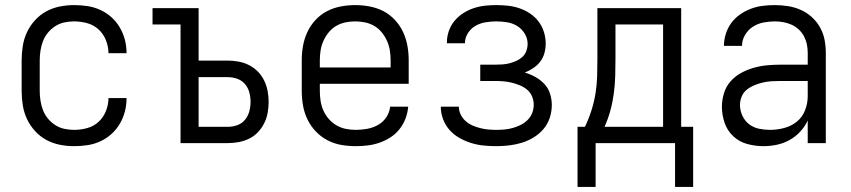

<svg xmlns="http://www.w3.org/2000/svg" viewBox="-20 -562 3340 754"><path d="M271 12Q243 12 215 6.5Q187 1 162 -12.5Q137 -26 117.5 -47.5Q98 -69 86 -94.5Q74 -120 69.5 -148.5Q65 -177 65 -205V-325Q65 -353 69.5 -381.5Q74 -410 86 -435.5Q98 -461 117.5 -482.5Q137 -504 162 -517.5Q187 -531 215 -536.5Q243 -542 271 -542Q298 -542 324 -538Q350 -534 374 -523Q398 -512 417.5 -494.5Q437 -477 450.5 -454Q464 -431 470.5 -405.5Q477 -380 477 -354V-353H406Q406 -379 396 -404Q386 -429 367 -446.5Q348 -464 322.5 -471Q297 -478 271 -478Q252 -478 233 -474Q214 -470 197.5 -459.5Q181 -449 168.5 -434Q156 -419 149 -401Q142 -383 139 -363.5Q136 -344 136 -325V-205Q136 -186 139 -166.5Q142 -147 149 -129Q156 -111 168.5 -96Q181 -81 197.5 -70.5Q214 -60 233 -56Q252 -52 271 -52Q297 -52 322.5 -59Q348 -66 367 -83.5Q386 -101 396 -126Q406 -151 406 -177H477V-176Q477 -150 470.5 -124.5Q464 -99 450.5 -76Q437 -53 417.5 -35.5Q398 -18 374 -7Q350 4 324 8Q298 12 271 12Z M689 0V-466H579V-530H760V-324H875Q896 -324 917.5 -320Q939 -316 958.5 -306Q978 -296 993 -280.5Q1008 -265 1017.5 -245.5Q1027 -226 1031 -204.5Q1035 -183 1035 -162Q1035 -140 1031 -118.5Q1027 -97 1017.5 -78Q1008 -59 993 -43Q978 -27 958.5 -17.5Q939 -8 917.5 -4Q896 0 875 0ZM760 -64H875Q894 -64 912 -70.5Q930 -77 942 -91.5Q954 -106 959 -124.5Q964 -143 964 -162Q964 -181 959 -199.5Q954 -218 942 -232Q930 -246 912 -252.5Q894 -259 875 -259H760Z M1377 12Q1348 12 1319.5 7Q1291 2 1265.5 -11.5Q1240 -25 1220 -46Q1200 -67 1187.5 -93Q1175 -119 1170 -147.5Q1165 -176 1165 -205V-325Q1165 -354 1170 -382Q1175 -410 1187 -436Q1199 -462 1219 -483.5Q1239 -505 1264 -518Q1289 -531 1317.5 -536.5Q1346 -542 1375 -542Q1404 -542 1432.5 -536.5Q1461 -531 1486 -518Q1511 -505 1531 -483.5Q1551 -462 1563 -436Q1575 -410 1580 -382Q1585 -354 1585 -325V-233H1236V-205Q1236 -185 1239 -165.5Q1242 -146 1250 -128Q1258 -110 1271 -95Q1284 -80 1301 -70Q1318 -60 1337.5 -56Q1357 -52 1377 -52Q1399 -52 1421.5 -56Q1444 -60 1464 -71Q1484 -82 1497 -101.5Q1510 -121 1512 -143H1583Q1581 -119 1572.5 -96.5Q1564 -74 1549 -55Q1534 -36 1514 -23Q1494 -10 1471.5 -2Q1449 6 1425 9Q1401 12 1377 12ZM1236 -297H1514V-325Q1514 -345 1511 -364Q1508 -383 1500 -401Q1492 -419 1479.5 -434.5Q1467 -450 1450 -460Q1433 -470 1414 -474Q1395 -478 1375 -478Q1355 -478 1336 -474Q1317 -470 1300 -460Q1283 -450 1270.5 -434.5Q1258 -419 1250 -401Q1242 -383 1239 -364Q1236 -345 1236 -325Z M1929 12Q1904 12 1879 9.5Q1854 7 1830 -0.5Q1806 -8 1784 -20.5Q1762 -33 1745.5 -51.5Q1729 -70 1720 -94Q1711 -118 1711 -143H1782Q1782 -127 1789 -112.5Q1796 -98 1808 -87Q1820 -76 1835 -69.5Q1850 -63 1865.5 -59Q1881 -55 1897 -53.5Q1913 -52 1929 -52Q1945 -52 1961.5 -53.5Q1978 -55 1994 -59.5Q2010 -64 2025 -71.5Q2040 -79 2052 -91Q2064 -103 2070 -118.5Q2076 -134 2076 -151Q2076 -167 2069.5 -183Q2063 -199 2050.5 -209.5Q2038 -220 2022.5 -226.5Q2007 -233 1991 -237Q1975 -241 1958.5 -242.5Q1942 -244 1925 -244H1866V-308H1925Q1939 -308 1953 -309Q1967 -310 1981 -313.5Q1995 -317 2008 -323Q2021 -329 2031.5 -338.5Q2042 -348 2047 -362Q2052 -376 2052 -390Q2052 -411 2040.5 -430Q2029 -449 2011 -460Q1993 -471 1971.5 -474.5Q1950 -478 1929 -478Q1908 -478 1887 -474.5Q1866 -471 1848 -461Q1830 -451 1818 -432.5Q1806 -414 1806 -394V-392H1735V-395Q1735 -418 1742.5 -440Q1750 -462 1764.5 -479.5Q1779 -497 1798 -509.5Q1817 -522 1839 -529.5Q1861 -537 1883.5 -539.5Q1906 -542 1929 -542Q1952 -542 1975 -539.5Q1998 -537 2020 -529.5Q2042 -522 2061.5 -509Q2081 -496 2095 -477.5Q2109 -459 2116 -436.5Q2123 -414 2123 -391Q2123 -372 2118 -353.5Q2113 -335 2101.5 -320Q2090 -305 2074 -294.5Q2058 -284 2041 -277Q2062 -271 2082 -260Q2102 -249 2117.5 -232.5Q2133 -216 2140 -194Q2147 -172 2147 -150Q2147 -124 2139 -99.5Q2131 -75 2114.5 -55.5Q2098 -36 2076 -22.5Q2054 -9 2029.5 -1.5Q2005 6 1979.5 9Q1954 12 1929 12Z M2248 172V-64H2277Q2292 -95 2302.5 -128Q2313 -161 2318.5 -194.5Q2324 -228 2325 -262.5Q2326 -297 2326 -331V-530H2655V-64H2702V172H2631V0H2319V172ZM2354 -64H2584V-466H2397V-331Q2397 -297 2396 -263Q2395 -229 2390.5 -195Q2386 -161 2377 -128Q2368 -95 2354 -64Z M2978 12Q2946 12 2914.5 3.5Q2883 -5 2859.5 -27Q2836 -49 2825.5 -80Q2815 -111 2815 -143Q2815 -169 2823 -195.5Q2831 -222 2848.5 -242Q2866 -262 2889.5 -275Q2913 -288 2939 -295.5Q2965 -303 2991.5 -305.5Q3018 -308 3045 -308H3152V-355Q3152 -372 3148.5 -388.5Q3145 -405 3137 -420Q3129 -435 3116.5 -446.5Q3104 -458 3088.5 -465Q3073 -472 3056 -475Q3039 -478 3022 -478Q3000 -478 2977.5 -473.5Q2955 -469 2936.5 -457Q2918 -445 2906 -425Q2894 -405 2894 -382H2823Q2823 -406 2830.5 -429.5Q2838 -453 2852 -472Q2866 -491 2886 -505Q2906 -519 2928.5 -527.5Q2951 -536 2974.5 -539Q2998 -542 3022 -542Q3048 -542 3074 -538Q3100 -534 3124 -523.5Q3148 -513 3167.5 -495.5Q3187 -478 3200 -455Q3213 -432 3218 -406.5Q3223 -381 3223 -355V0H3152V-89Q3141 -65 3122.5 -45Q3104 -25 3080.5 -12Q3057 1 3030.5 6.5Q3004 12 2978 12ZM3004 -52Q3032 -52 3060 -59.5Q3088 -67 3109.5 -84.5Q3131 -102 3141.5 -129Q3152 -156 3152 -184V-244H3045Q3028 -244 3010.5 -243Q2993 -242 2976 -238Q2959 -234 2943 -227.5Q2927 -221 2913.5 -210.5Q2900 -200 2893 -183.5Q2886 -167 2886 -150Q2886 -128 2895.5 -107.5Q2905 -87 2922 -74Q2939 -61 2960.5 -56.5Q2982 -52 3004 -52Z"/></svg>

Font: Lode Term
Style: Regular
Weight: 400
Monospace: yes
Designer: Belleve Invis
Foundry: Belleve Invis
Version: Version 29.2.0